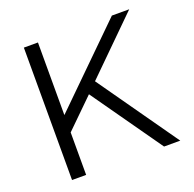

<svg xmlns="http://www.w3.org/2000/svg" viewBox="-123 -821 956 947"><g transform="rotate(-20 355.0 -347.5)"><path d="M98 0V-695H172V-314L560 -695H651L371 -419Q626 -57 666 0H581L321 -369L172 -223V0Z"/></g></svg>

Font: Coval
Style: ExtraLight
Weight: 250
Foundry: Context Ltd
Version: Version 001.000